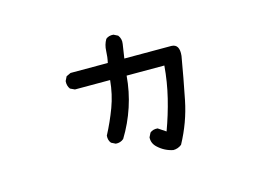

<svg xmlns="http://www.w3.org/2000/svg" viewBox="-81 -645 1161 855"><g transform="rotate(-15 500.0 -218.0)"><path d="M622.1 64.5Q583 56.6 553.7 29.3Q532.2 9.8 534.2 -17.6L543.9 -37.1Q557.6 -48.8 579.1 -46.9L614.3 -23.4Q639.6 -91.8 657.2 -163.6Q674.8 -235.4 680.7 -309.6H506.8Q501 -237.3 478.5 -169.4Q456.1 -101.6 418.9 -41Q403.3 -27.3 381.8 -29.3L362.3 -39.1Q350.6 -52.7 352.5 -74.2Q381.8 -129.9 403.3 -187.5Q424.8 -245.1 430.7 -309.6H268.6L248 -319.3Q236.3 -335 238.3 -356.4L248 -376L268.6 -385.7H440.4Q446.3 -411.1 447.3 -439.5Q448.2 -467.8 461.9 -491.2Q475.6 -502.9 497.1 -501L516.6 -491.2Q530.3 -473.6 526.4 -450.2L516.6 -385.7H733.4Q771.5 -384.8 765.6 -331.1Q749 -233.4 729.5 -136.2Q710 -39.1 661.1 50.8Q643.6 64.5 622.1 64.5Z"/></g></svg>

Font: NaikaiFont
Style: Regular
Weight: 400
Version: Version 1.67